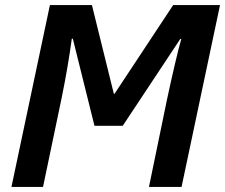

<svg xmlns="http://www.w3.org/2000/svg" viewBox="-20 -734 884 754"><path d="M176 -714H341L427 -366H430L660 -714H844L693 0H565L636 -344Q650 -410 666.5 -480.5Q683 -551 692 -581H688L462 -240H351L266 -582H262Q247 -471 222 -349L149 0H25Z"/></svg>

Font: Noto Sans Display
Style: Bold Italic
Weight: 700
Italic angle: -12°
Designer: Monotype Design team
Foundry: Monotype Imaging Inc.
Version: Version 1.000